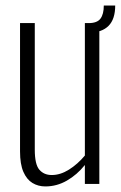

<svg xmlns="http://www.w3.org/2000/svg" viewBox="-20 -661 435 690"><path d="M143 9Q117 9 96.5 -3.5Q76 -16 64 -43.5Q52 -71 52 -117V-578H105V-123Q105 -70 121.5 -51Q138 -32 166 -32Q197 -32 228 -51.5Q259 -71 285 -102V-578H337V0H285V-68Q257 -33 220.5 -12Q184 9 143 9ZM289 -544V-578H299Q329 -578 341 -594Q353 -610 353 -641H394Q394 -592 370 -568Q346 -544 301 -544Z"/></svg>

Font: Oswald ExtraLight
Style: Regular
Weight: 250
Designer: Vernon Adams
Foundry: Vernon Adams
Version: Version 4.103;gftools[0.9.33.dev8+g029e19f]